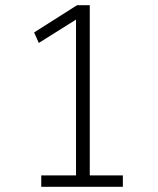

<svg xmlns="http://www.w3.org/2000/svg" viewBox="-20 -720 610 740"><path d="M326 -44H453.5V0H139V-44H273V-644.5L129.5 -554.5L111.5 -595L277 -700H326Z"/></svg>

Font: League Mono Narrow UltraLight
Style: Regular
Weight: 200
Width: 3
Designer: Tyler Finck
Foundry: The League of Moveable Type / Tyler Finck
Version: Version 2.210